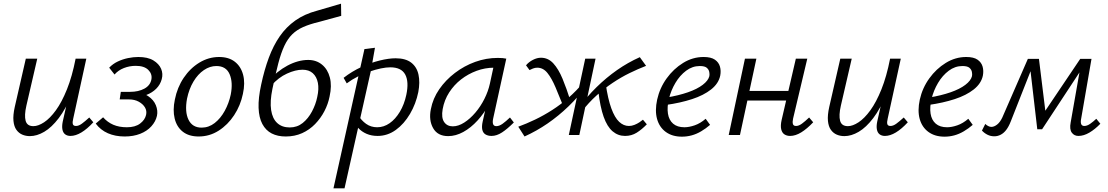

<svg xmlns="http://www.w3.org/2000/svg" viewBox="-20 -732 6010 1041"><path d="M142 6Q120 6 101 -2Q82 -10 69 -28Q56 -46 53 -76.5Q50 -107 60 -152L120 -414H182L123 -159Q111 -106 119 -77Q127 -48 161 -48Q187 -48 219 -69Q251 -90 283 -134Q315 -178 343 -247.5Q371 -317 390 -414H427Q403 -302 370 -222Q337 -142 298.5 -91.5Q260 -41 220 -17.5Q180 6 142 6ZM362 5Q345 5 333.5 -3.5Q322 -12 318.5 -29.5Q315 -47 320 -72L397 -414H448L377 -89Q372 -69 375 -59Q378 -49 392 -49Q407 -49 424 -61.5Q441 -74 464 -95L486 -69Q453 -33 421.5 -14Q390 5 362 5Z M656 8Q605 8 565 -9.5Q525 -27 499 -62L539 -96Q563 -69 594.5 -55.5Q626 -42 668 -42Q713 -42 739.5 -62Q766 -82 772 -109Q777 -131 766 -149.5Q755 -168 732.5 -180.5Q710 -193 679 -193H629L635 -234H685Q731 -234 763 -251.5Q795 -269 801 -302Q806 -331 784 -353Q762 -375 716 -375Q682 -375 651.5 -363Q621 -351 601 -328L572 -365Q592 -386 618.5 -398.5Q645 -411 674 -417Q703 -423 730 -423Q781 -423 811.5 -404.5Q842 -386 853.5 -359Q865 -332 857 -303Q849 -273 827 -251Q805 -229 773 -217Q741 -205 703 -205L706 -230Q753 -231 783 -211Q813 -191 825 -161.5Q837 -132 831 -104Q824 -73 800.5 -47Q777 -21 740 -6.5Q703 8 656 8Z M1057 8Q1004 8 971 -18Q938 -44 927 -89.5Q916 -135 928 -192Q941 -258 976 -310Q1011 -362 1061 -392.5Q1111 -423 1168 -423Q1220 -423 1253 -397.5Q1286 -372 1298 -327Q1310 -282 1297 -223Q1284 -160 1249.5 -107.5Q1215 -55 1165.5 -23.5Q1116 8 1057 8ZM1073 -40Q1112 -40 1144 -65Q1176 -90 1198.5 -131Q1221 -172 1231 -219Q1244 -285 1225 -329.5Q1206 -374 1153 -374Q1118 -374 1085.5 -352Q1053 -330 1029 -290Q1005 -250 994 -197Q981 -126 1002 -83Q1023 -40 1073 -40Z M1529 8Q1485 8 1453 -8.5Q1421 -25 1402.5 -59.5Q1384 -94 1382 -147Q1380 -200 1396 -273Q1413 -353 1437.5 -419Q1462 -485 1497 -535.5Q1532 -586 1581.5 -621Q1631 -656 1699 -674L1829 -712L1830 -646L1709 -613Q1659 -601 1624 -585.5Q1589 -570 1564.5 -546Q1540 -522 1522 -484Q1504 -446 1489 -389Q1474 -332 1457 -250Q1443 -182 1450 -135.5Q1457 -89 1483 -65Q1509 -41 1551 -41Q1591 -41 1621 -65Q1651 -89 1671.5 -127.5Q1692 -166 1700 -206Q1710 -250 1703.5 -283Q1697 -316 1676 -335Q1655 -354 1620 -354Q1582 -354 1536 -333Q1490 -312 1452 -269L1435 -293Q1458 -319 1484 -340Q1510 -361 1538 -376Q1566 -391 1594.5 -399Q1623 -407 1651 -407Q1695 -407 1726 -381.5Q1757 -356 1768.5 -311.5Q1780 -267 1767 -209Q1759 -168 1739 -129.5Q1719 -91 1688.5 -59.5Q1658 -28 1618 -10Q1578 8 1529 8Z M1788 289 1956 -466 2013 -473 1991 -349 1848 289ZM2027 5Q1994 5 1967.5 -6.5Q1941 -18 1923 -37.5Q1905 -57 1897 -80L1922 -108Q1939 -79 1965 -60.5Q1991 -42 2025 -42Q2061 -42 2092.5 -64Q2124 -86 2148 -126Q2172 -166 2183 -218Q2198 -289 2177 -328Q2156 -367 2096 -367Q2074 -367 2045 -361Q2016 -355 1984 -344Q1952 -333 1920 -317Q1888 -301 1860 -280L1843 -310Q1888 -345 1939 -368.5Q1990 -392 2039 -404Q2088 -416 2125 -416Q2179 -416 2209.5 -392.5Q2240 -369 2249 -327.5Q2258 -286 2248 -233Q2235 -169 2203 -114.5Q2171 -60 2126 -27.5Q2081 5 2027 5Z M2410 6Q2353 6 2328.5 -37Q2304 -80 2316 -140Q2327 -198 2361.5 -248Q2396 -298 2446.5 -336.5Q2497 -375 2556.5 -396.5Q2616 -418 2679 -418Q2694 -418 2705 -417Q2716 -416 2725 -414L2654 -90Q2645 -48 2671 -48Q2687 -48 2705 -61Q2723 -74 2745 -95L2766 -68Q2731 -33 2702 -14Q2673 5 2645 5Q2626 5 2612.5 -3Q2599 -11 2595 -28.5Q2591 -46 2597 -73L2635 -243L2672 -277Q2660 -221 2633 -170Q2606 -119 2569.5 -79Q2533 -39 2492 -16.5Q2451 6 2410 6ZM2435 -47Q2465 -47 2497 -67.5Q2529 -88 2557.5 -121.5Q2586 -155 2606.5 -196Q2627 -237 2636 -278L2660 -389L2693 -362Q2686 -364 2677 -364.5Q2668 -365 2659 -365Q2610 -365 2564 -348Q2518 -331 2480 -301.5Q2442 -272 2415.5 -231Q2389 -190 2380 -140Q2372 -94 2388 -70.5Q2404 -47 2435 -47Z M2824 8 2790 -45Q2834 -61 2881 -83.5Q2928 -106 2974 -135.5Q3020 -165 3063 -202.5Q3106 -240 3144 -286L3165 -272Q3116 -207 3062 -155Q3008 -103 2949 -62.5Q2890 -22 2824 8ZM3039 -144Q3013 -209 2992 -258.5Q2971 -308 2948 -336.5Q2925 -365 2893 -365Q2881 -365 2869.5 -360.5Q2858 -356 2851 -352L2832 -378Q2847 -396 2869.5 -407.5Q2892 -419 2913 -419Q2952 -419 2980 -388.5Q3008 -358 3030 -305Q3052 -252 3073 -185ZM3064 0 3153 -414H3209L3121 0ZM3135 -128 3113 -142Q3162 -208 3214.5 -259.5Q3267 -311 3325.5 -352Q3384 -393 3449 -422L3483 -375Q3439 -358 3393 -335.5Q3347 -313 3301.5 -282.5Q3256 -252 3213.5 -213.5Q3171 -175 3135 -128ZM3369 5Q3331 5 3301.5 -20Q3272 -45 3253 -98.5Q3234 -152 3224 -238L3264 -278Q3276 -195 3294.5 -144.5Q3313 -94 3337 -71.5Q3361 -49 3390 -49Q3405 -49 3420 -55Q3435 -61 3447 -69Q3459 -77 3466 -83L3487 -58Q3460 -30 3432 -12.5Q3404 5 3369 5Z M3677 9Q3625 9 3590 -16.5Q3555 -42 3542.5 -87Q3530 -132 3543 -192Q3557 -255 3594.5 -307Q3632 -359 3684 -391Q3736 -423 3795 -423Q3835 -423 3856 -408.5Q3877 -394 3883.5 -371Q3890 -348 3885 -322Q3876 -279 3835.5 -247Q3795 -215 3732 -194.5Q3669 -174 3591 -163L3593 -203Q3659 -214 3709.5 -231.5Q3760 -249 3790 -272Q3820 -295 3826 -319Q3828 -329 3825.5 -342Q3823 -355 3812 -364.5Q3801 -374 3774 -374Q3734 -374 3700 -348.5Q3666 -323 3642 -282.5Q3618 -242 3607 -197Q3596 -151 3601.5 -116Q3607 -81 3629.5 -61.5Q3652 -42 3691 -42Q3716 -42 3746.5 -52.5Q3777 -63 3806 -88L3830 -55Q3807 -35 3781.5 -20Q3756 -5 3730 2Q3704 9 3677 9Z M4264 5Q4246 5 4233 -3.5Q4220 -12 4215.5 -31.5Q4211 -51 4218 -82L4295 -414H4357L4280 -89Q4276 -71 4279 -60Q4282 -49 4296 -49Q4311 -49 4328 -61.5Q4345 -74 4367 -95L4389 -69Q4356 -34 4324.5 -14.5Q4293 5 4264 5ZM3931 0 4019 -414H4081L3992 0ZM3999 -187 4009 -239H4289L4278 -187Z M4558 6Q4536 6 4517 -2Q4498 -10 4485 -28Q4472 -46 4469 -76.5Q4466 -107 4476 -152L4536 -414H4598L4539 -159Q4527 -106 4535 -77Q4543 -48 4577 -48Q4603 -48 4635 -69Q4667 -90 4699 -134Q4731 -178 4759 -247.5Q4787 -317 4806 -414H4843Q4819 -302 4786 -222Q4753 -142 4714.5 -91.5Q4676 -41 4636 -17.5Q4596 6 4558 6ZM4778 5Q4761 5 4749.5 -3.5Q4738 -12 4734.5 -29.5Q4731 -47 4736 -72L4813 -414H4864L4793 -89Q4788 -69 4791 -59Q4794 -49 4808 -49Q4823 -49 4840 -61.5Q4857 -74 4880 -95L4902 -69Q4869 -33 4837.5 -14Q4806 5 4778 5Z M5101 9Q5049 9 5014 -16.5Q4979 -42 4966.5 -87Q4954 -132 4967 -192Q4981 -255 5018.5 -307Q5056 -359 5108 -391Q5160 -423 5219 -423Q5259 -423 5280 -408.5Q5301 -394 5307.5 -371Q5314 -348 5309 -322Q5300 -279 5259.5 -247Q5219 -215 5156 -194.5Q5093 -174 5015 -163L5017 -203Q5083 -214 5133.5 -231.5Q5184 -249 5214 -272Q5244 -295 5250 -319Q5252 -329 5249.5 -342Q5247 -355 5236 -364.5Q5225 -374 5198 -374Q5158 -374 5124 -348.5Q5090 -323 5066 -282.5Q5042 -242 5031 -197Q5020 -151 5025.5 -116Q5031 -81 5053.5 -61.5Q5076 -42 5115 -42Q5140 -42 5170.5 -52.5Q5201 -63 5230 -88L5254 -55Q5231 -35 5205.5 -20Q5180 -5 5154 2Q5128 9 5101 9Z M5827 5Q5804 5 5791 -13Q5778 -31 5785 -68L5840 -381L5868 -393L5630 -31H5604L5564 -376L5581 -413H5613L5651 -104H5629L5837 -413H5898L5842 -89Q5838 -70 5842 -59.5Q5846 -49 5859 -49Q5874 -49 5890.5 -60.5Q5907 -72 5924 -88L5946 -61Q5917 -31 5886.5 -13Q5856 5 5827 5ZM5371 7Q5351 7 5334 -1.5Q5317 -10 5304 -24L5322 -60Q5329 -53 5338 -48.5Q5347 -44 5355 -44Q5370 -44 5386 -56.5Q5402 -69 5414 -94L5553 -413H5594L5460 -73Q5449 -45 5435.5 -27.5Q5422 -10 5405.5 -1.5Q5389 7 5371 7Z"/></svg>

Font: Ysabeau
Style: Italic
Weight: 400
Italic angle: -12°
Designer: Christian Thalmann (Catharsis Fonts)
Version: Version 2.000;gftools[0.9.27.dev2+g8671c4b]